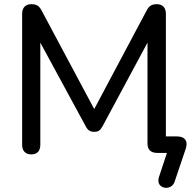

<svg xmlns="http://www.w3.org/2000/svg" viewBox="-20 -732 920 919"><path d="M775 167Q760 167 749 157.5Q738 148 738 132Q738 124 741 115L779 0H734Q686 0 686 -45V-528L471 -128Q463 -113 454.5 -107Q446 -101 431 -101Q416 -101 406.5 -107.5Q397 -114 390 -128L173 -528V-39Q173 -17 162 -5Q151 7 130 7Q109 7 97.5 -5Q86 -17 86 -39V-666Q86 -688 97.5 -700Q109 -712 130 -712Q149 -712 160 -705Q171 -698 180 -680L431 -210L681 -680Q690 -698 701 -705Q712 -712 731 -712Q751 -712 762.5 -700Q774 -688 774 -666V-79H826Q849 -79 861 -69.5Q873 -60 873 -42Q873 -34 870 -23L816 137Q811 152 800 159.5Q789 167 775 167Z"/></svg>

Font: SN Pro
Style: Regular
Weight: 400
Designer: Tobias Whetton
Foundry: Supernotes
Version: Version 1.003